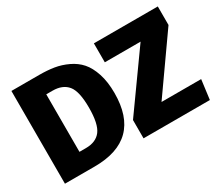

<svg xmlns="http://www.w3.org/2000/svg" viewBox="-122 -971 1423 1246"><g transform="rotate(-30 589.5 -347.5)"><path d="M262 -695Q323 -695 372.5 -687Q422 -679 471 -656Q520 -633 553 -595.5Q586 -558 606.5 -495.5Q627 -433 627 -350Q627 0 276 0H54V-695ZM1151 -695V-556L862 -146H1159L1140 0H643V-137L940 -553H672V-695ZM286 -563H239V-132H287Q363 -132 399.5 -180Q436 -228 436 -350Q436 -472 398.5 -517.5Q361 -563 286 -563Z"/></g></svg>

Font: FiraGO ExtraBold
Style: Regular
Weight: 800
Designer: bBox Type
Foundry: bBox Type GmbH
Version: Version 1.001;PS 001.001;hotconv 1.0.88;makeotf.lib2.5.64775